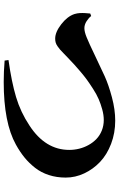

<svg xmlns="http://www.w3.org/2000/svg" viewBox="178 -858 644 1040"><g transform="rotate(90 500.0 -338.0)"><path d="M53.2 -504.9 66.9 -509.8Q76.2 -497.1 94.7 -485.1Q113.3 -473.1 132.8 -473.1Q151.9 -473.1 181.2 -484.9Q214.8 -498.5 281 -530.5Q347.2 -562.5 393.8 -583.5Q440.4 -604.5 507.1 -622.3Q573.7 -640.1 633.8 -640.1Q700.7 -640.1 759.3 -617.7Q817.9 -595.2 857.2 -557.9Q896.5 -520.5 919.2 -472.2Q941.9 -423.8 941.9 -372.1Q941.9 -322.8 928.2 -280.8Q914.6 -238.8 889.2 -206.3Q863.8 -173.8 833.3 -148.9Q802.7 -124 763.2 -102.1Q644.5 -36.1 423.8 -36.1Q368.2 -36.1 308.1 -41L305.2 -62Q423.8 -78.6 505.6 -103Q587.4 -127.4 660.2 -175.8Q792 -261.7 792 -391.1Q792 -418.5 785.4 -445.1Q778.8 -471.7 765.4 -495.8Q752 -520 732.9 -538.3Q713.9 -556.6 687.3 -567.4Q660.6 -578.1 629.9 -578.1Q603 -578.1 572.8 -569.8Q542.5 -561.5 517.1 -550.5Q491.7 -539.6 461.7 -520.3Q431.6 -501 412.1 -486.8Q392.6 -472.7 366.2 -450.2Q339.8 -427.7 329.6 -418.2Q319.3 -408.7 300.8 -391.1Q295.4 -385.7 293 -383.8Q285.2 -376.5 270 -361.6Q254.9 -346.7 248.5 -341.3Q242.2 -335.9 231.2 -328.1Q220.2 -320.3 210.4 -317.6Q200.7 -314.9 189 -314.9Q153.8 -314.9 111.3 -347.9Q68.8 -380.9 56.2 -418.9Q53.7 -425.8 52.5 -434.1Q51.3 -442.4 50.8 -448.5Q50.3 -454.6 50.5 -464.1Q50.8 -473.6 51 -478Q51.3 -482.4 52.2 -492.4Q53.2 -502.4 53.2 -504.9Z"/></g></svg>

Font: Noto Serif JP Black
Style: Regular
Weight: 900
Designer: Ryoko NISHIZUKA  (kana & ideographs); Frank Grießhammer (Latin, Greek & Cyrillic); Wenlong ZHANG  (bopomofo); Sandoll Co
Foundry: Adobe Systems Incorporated
Version: Version 1.001;PS 1.001;hotconv 16.6.54;makeotf.lib2.5.65590